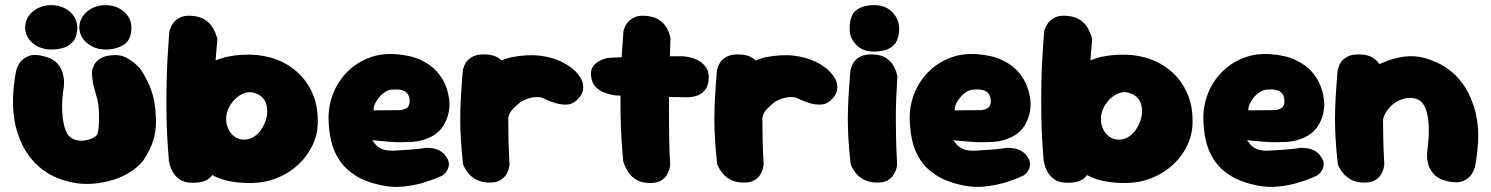

<svg xmlns="http://www.w3.org/2000/svg" viewBox="-20 -712 5809 748"><path d="M239 -7Q217 -12 189 -25Q161 -38 132.5 -62Q104 -86 80 -124Q56 -162 41 -219Q31 -267 30.5 -312Q30 -357 40 -422Q40 -422 43 -436.5Q46 -451 57 -467.5Q68 -484 91 -493.5Q114 -503 154 -492Q188 -483 204 -464Q220 -445 225 -425Q230 -405 229.5 -390.5Q229 -376 229 -376Q220 -326 222.5 -274.5Q225 -223 242 -191Q252 -176 267.5 -169.5Q283 -163 301 -164Q319 -165 334 -171Q349 -177 357 -186Q363 -195 365 -223.5Q367 -252 365 -284Q363 -316 356 -336Q350 -358 346 -373Q342 -388 340.5 -400.5Q339 -413 338 -426Q338 -426 339 -436Q340 -446 347 -459.5Q354 -473 371 -484Q388 -495 419 -497Q449 -500 472.5 -487Q496 -474 510 -460.5Q524 -447 524 -447Q538 -429 556 -392.5Q574 -356 582 -311Q590 -257 587 -218.5Q584 -180 571.5 -149Q559 -118 537 -85Q514 -57 479.5 -37Q445 -17 404 -6.5Q363 4 320.5 4.5Q278 5 239 -7ZM391 -519Q363 -519 340 -530.5Q317 -542 303 -561.5Q289 -581 289 -605Q289 -629 303 -649Q317 -669 340 -680.5Q363 -692 391 -692Q419 -692 442 -680.5Q465 -669 478.5 -649Q492 -629 492 -605Q492 -557 462.5 -538Q433 -519 391 -519ZM179 -519Q151 -519 128 -530.5Q105 -542 91.5 -561.5Q78 -581 78 -605Q78 -629 91.5 -649Q105 -669 128 -680.5Q151 -692 179 -692Q208 -692 231 -680.5Q254 -669 267.5 -649Q281 -629 281 -605Q281 -573 267.5 -554Q254 -535 231 -527Q208 -519 179 -519Z M955 1Q879 1 829 -19.5Q779 -40 751.5 -75Q724 -110 712.5 -155Q701 -200 701 -250Q701 -314 716.5 -361.5Q732 -409 763.5 -439.5Q795 -470 843 -485Q891 -500 955 -499Q1010 -498 1057.5 -480Q1105 -462 1141 -428.5Q1177 -395 1197.5 -348Q1218 -301 1218 -242Q1219 -192 1198.5 -148Q1178 -104 1142 -70.5Q1106 -37 1058 -18Q1010 1 955 1ZM730 0Q698 0 679.5 -13.5Q661 -27 652 -44Q643 -61 640.5 -74Q638 -87 638 -87Q634 -131 631.5 -179.5Q629 -228 628.5 -280Q628 -332 629 -385Q630 -438 633 -490Q636 -542 640 -591Q640 -591 643.5 -601Q647 -611 656 -623.5Q665 -636 683 -644.5Q701 -653 731 -650Q763 -647 782 -633Q801 -619 810.5 -601.5Q820 -584 823.5 -571.5Q827 -559 827 -559Q823 -519 819.5 -468.5Q816 -418 812.5 -362.5Q809 -307 807 -249.5Q805 -192 805 -136.5Q805 -81 808 -32Q808 -32 802 -24Q796 -16 779.5 -8Q763 0 730 0ZM930 -168Q950 -168 966.5 -177.5Q983 -187 995 -203.5Q1007 -220 1014 -239.5Q1021 -259 1021 -278Q1021 -308 1009 -324Q997 -340 981 -346.5Q965 -353 953 -353Q937 -353 921 -344.5Q905 -336 891.5 -321.5Q878 -307 869.5 -288Q861 -269 861 -249Q861 -228 869.5 -209.5Q878 -191 894 -179.5Q910 -168 930 -168Z M1472 11Q1406 -2 1364.5 -28.5Q1323 -55 1300.5 -90.5Q1278 -126 1269.5 -166Q1261 -206 1260 -246Q1259 -299 1277.5 -346.5Q1296 -394 1331 -430Q1366 -466 1414.5 -485.5Q1463 -505 1521 -501Q1580 -497 1620 -478Q1660 -459 1684 -431Q1708 -403 1719 -371Q1730 -339 1731 -309Q1732 -262 1706.5 -221Q1681 -180 1618 -164Q1602 -160 1582 -159Q1562 -158 1541 -158Q1520 -158 1500 -159.5Q1480 -161 1464.5 -162.5Q1449 -164 1439.5 -165Q1430 -166 1430 -166Q1434 -161 1442 -150.5Q1450 -140 1467 -132Q1484 -124 1514 -125Q1553 -127 1577 -129Q1601 -131 1614 -132.5Q1627 -134 1631.5 -135Q1636 -136 1636 -136Q1636 -136 1644.5 -136Q1653 -136 1666.5 -134Q1680 -132 1694 -124.5Q1708 -117 1718 -102Q1730 -85 1729 -71.5Q1728 -58 1722 -48Q1716 -38 1709.5 -33Q1703 -28 1703 -28Q1703 -28 1682.5 -19Q1662 -10 1628.5 0Q1595 10 1554 14.5Q1513 19 1472 11ZM1436 -282 1539 -283Q1539 -283 1542.5 -283.5Q1546 -284 1552 -285.5Q1558 -287 1563.5 -290.5Q1569 -294 1572.5 -300.5Q1576 -307 1576 -317Q1576 -333 1569.5 -344Q1563 -355 1548.5 -360Q1534 -365 1508 -363Q1493 -362 1479.5 -353Q1466 -344 1455.5 -331Q1445 -318 1439.5 -304.5Q1434 -291 1436 -282Z M1865 -40Q1840 -38 1826.5 -54.5Q1813 -71 1807.5 -93.5Q1802 -116 1801 -133.5Q1800 -151 1800 -151Q1792 -184 1789.5 -203Q1787 -222 1788 -232.5Q1789 -243 1790.5 -250Q1792 -257 1792 -266Q1796 -325 1821 -371.5Q1846 -418 1886 -448Q1926 -478 1972 -489Q2035 -501 2083.5 -495Q2132 -489 2166.5 -472Q2201 -455 2221 -435Q2221 -435 2227 -428.5Q2233 -422 2240.5 -410.5Q2248 -399 2251 -384Q2254 -369 2249 -353Q2244 -337 2225 -320Q2209 -305 2186.5 -304.5Q2164 -304 2143.5 -310.5Q2123 -317 2109 -323.5Q2095 -330 2095 -330Q2083 -336 2059 -333Q2035 -330 2010 -316Q1993 -303 1978 -287.5Q1963 -272 1960 -252Q1958 -231 1956 -212Q1954 -193 1953 -175Q1952 -157 1952 -137Q1952 -117 1953 -93Q1953 -93 1946 -81Q1939 -69 1920 -56.5Q1901 -44 1865 -40ZM1878 -1Q1851 -3 1833 -13.5Q1815 -24 1804 -38Q1793 -52 1788.5 -62Q1784 -72 1784 -72Q1778 -126 1775.5 -168Q1773 -210 1773 -248.5Q1773 -287 1775.5 -332Q1778 -377 1783 -437Q1783 -437 1785.5 -447Q1788 -457 1796 -469.5Q1804 -482 1822 -491.5Q1840 -501 1870 -500Q1903 -499 1922 -486Q1941 -473 1950.5 -456.5Q1960 -440 1963 -427.5Q1966 -415 1966 -415Q1963 -367 1961.5 -328Q1960 -289 1960 -251Q1960 -213 1961 -169.5Q1962 -126 1965 -70Q1965 -70 1963 -59Q1961 -48 1953 -33.5Q1945 -19 1927.5 -9Q1910 1 1878 -1Z M2512 1Q2480 1 2459.5 -11.5Q2439 -24 2428 -41Q2417 -58 2412.5 -70.5Q2408 -83 2408 -83Q2404 -126 2401 -175.5Q2398 -225 2397.5 -277.5Q2397 -330 2398 -383.5Q2399 -437 2402 -489.5Q2405 -542 2409 -591Q2409 -591 2412 -601Q2415 -611 2424.5 -623.5Q2434 -636 2451.5 -644.5Q2469 -653 2499 -650Q2531 -647 2549.5 -633.5Q2568 -620 2577 -604Q2586 -588 2589 -576Q2592 -564 2592 -564Q2591 -526 2589.5 -479.5Q2588 -433 2587 -382Q2586 -331 2586 -277.5Q2586 -224 2587 -171Q2588 -118 2591 -69Q2591 -69 2589 -58.5Q2587 -48 2580 -34Q2573 -20 2557 -9.5Q2541 1 2512 1ZM2655 -333Q2576 -334 2506 -336.5Q2436 -339 2381 -340Q2381 -340 2367.5 -342Q2354 -344 2335 -351Q2316 -358 2301 -373Q2286 -388 2283 -414Q2280 -437 2289 -451Q2298 -465 2311.5 -472.5Q2325 -480 2335.5 -483Q2346 -486 2346 -486Q2354 -487 2376 -488Q2398 -489 2429 -490Q2460 -491 2496 -491.5Q2532 -492 2568 -492.5Q2604 -493 2636 -493Q2636 -493 2647 -492Q2658 -491 2674 -487Q2690 -483 2705.5 -473.5Q2721 -464 2731.5 -448Q2742 -432 2741 -407Q2740 -377 2726.5 -361Q2713 -345 2696.5 -339.5Q2680 -334 2667.5 -333.5Q2655 -333 2655 -333Z M2855 -40Q2830 -38 2816.5 -54.5Q2803 -71 2797.5 -93.5Q2792 -116 2791 -133.5Q2790 -151 2790 -151Q2782 -184 2779.5 -203Q2777 -222 2778 -232.5Q2779 -243 2780.5 -250Q2782 -257 2782 -266Q2786 -325 2811 -371.5Q2836 -418 2876 -448Q2916 -478 2962 -489Q3025 -501 3073.5 -495Q3122 -489 3156.5 -472Q3191 -455 3211 -435Q3211 -435 3217 -428.5Q3223 -422 3230.5 -410.5Q3238 -399 3241 -384Q3244 -369 3239 -353Q3234 -337 3215 -320Q3199 -305 3176.5 -304.5Q3154 -304 3133.5 -310.5Q3113 -317 3099 -323.5Q3085 -330 3085 -330Q3073 -336 3049 -333Q3025 -330 3000 -316Q2983 -303 2968 -287.5Q2953 -272 2950 -252Q2948 -231 2946 -212Q2944 -193 2943 -175Q2942 -157 2942 -137Q2942 -117 2943 -93Q2943 -93 2936 -81Q2929 -69 2910 -56.5Q2891 -44 2855 -40ZM2868 -1Q2841 -3 2823 -13.5Q2805 -24 2794 -38Q2783 -52 2778.5 -62Q2774 -72 2774 -72Q2768 -126 2765.5 -168Q2763 -210 2763 -248.5Q2763 -287 2765.5 -332Q2768 -377 2773 -437Q2773 -437 2775.5 -447Q2778 -457 2786 -469.5Q2794 -482 2812 -491.5Q2830 -501 2860 -500Q2893 -499 2912 -486Q2931 -473 2940.5 -456.5Q2950 -440 2953 -427.5Q2956 -415 2956 -415Q2953 -367 2951.5 -328Q2950 -289 2950 -251Q2950 -213 2951 -169.5Q2952 -126 2955 -70Q2955 -70 2953 -59Q2951 -48 2943 -33.5Q2935 -19 2917.5 -9Q2900 1 2868 -1Z M3388 -1Q3361 -3 3343 -13.5Q3325 -24 3314 -38Q3303 -52 3298.5 -62Q3294 -72 3294 -72Q3288 -126 3285.5 -168Q3283 -210 3283 -248.5Q3283 -287 3285.5 -332Q3288 -377 3293 -437Q3293 -437 3295.5 -447Q3298 -457 3306 -469.5Q3314 -482 3332 -491.5Q3350 -501 3380 -500Q3413 -499 3432 -486Q3451 -473 3460.5 -456.5Q3470 -440 3473 -427.5Q3476 -415 3476 -415Q3473 -367 3471.5 -328Q3470 -289 3470 -251Q3470 -213 3471 -169.5Q3472 -126 3475 -70Q3475 -70 3473 -59Q3471 -48 3463 -33.5Q3455 -19 3437.5 -9Q3420 1 3388 -1ZM3387 -511Q3343 -510 3316.5 -536.5Q3290 -563 3290 -600Q3290 -653 3316 -672.5Q3342 -692 3386 -692Q3430 -692 3456.5 -664.5Q3483 -637 3483 -600Q3483 -576 3475 -556Q3467 -536 3446 -524Q3425 -512 3387 -511Z M3736 11Q3670 -2 3628.5 -28.5Q3587 -55 3564.5 -90.5Q3542 -126 3533.5 -166Q3525 -206 3524 -246Q3523 -299 3541.5 -346.5Q3560 -394 3595 -430Q3630 -466 3678.5 -485.5Q3727 -505 3785 -501Q3844 -497 3884 -478Q3924 -459 3948 -431Q3972 -403 3983 -371Q3994 -339 3995 -309Q3996 -262 3970.5 -221Q3945 -180 3882 -164Q3866 -160 3846 -159Q3826 -158 3805 -158Q3784 -158 3764 -159.5Q3744 -161 3728.5 -162.5Q3713 -164 3703.5 -165Q3694 -166 3694 -166Q3698 -161 3706 -150.5Q3714 -140 3731 -132Q3748 -124 3778 -125Q3817 -127 3841 -129Q3865 -131 3878 -132.5Q3891 -134 3895.5 -135Q3900 -136 3900 -136Q3900 -136 3908.5 -136Q3917 -136 3930.5 -134Q3944 -132 3958 -124.5Q3972 -117 3982 -102Q3994 -85 3993 -71.5Q3992 -58 3986 -48Q3980 -38 3973.5 -33Q3967 -28 3967 -28Q3967 -28 3946.5 -19Q3926 -10 3892.5 0Q3859 10 3818 14.5Q3777 19 3736 11ZM3700 -282 3803 -283Q3803 -283 3806.5 -283.5Q3810 -284 3816 -285.5Q3822 -287 3827.5 -290.5Q3833 -294 3836.5 -300.5Q3840 -307 3840 -317Q3840 -333 3833.5 -344Q3827 -355 3812.5 -360Q3798 -365 3772 -363Q3757 -362 3743.5 -353Q3730 -344 3719.5 -331Q3709 -318 3703.5 -304.5Q3698 -291 3700 -282Z M4363 1Q4287 1 4237 -19.5Q4187 -40 4159.5 -75Q4132 -110 4120.5 -155Q4109 -200 4109 -250Q4109 -314 4124.5 -361.5Q4140 -409 4171.5 -439.5Q4203 -470 4251 -485Q4299 -500 4363 -499Q4418 -498 4465.5 -480Q4513 -462 4549 -428.5Q4585 -395 4605.5 -348Q4626 -301 4626 -242Q4627 -192 4606.5 -148Q4586 -104 4550 -70.5Q4514 -37 4466 -18Q4418 1 4363 1ZM4138 0Q4106 0 4087.5 -13.5Q4069 -27 4060 -44Q4051 -61 4048.5 -74Q4046 -87 4046 -87Q4042 -131 4039.5 -179.5Q4037 -228 4036.5 -280Q4036 -332 4037 -385Q4038 -438 4041 -490Q4044 -542 4048 -591Q4048 -591 4051.5 -601Q4055 -611 4064 -623.5Q4073 -636 4091 -644.5Q4109 -653 4139 -650Q4171 -647 4190 -633Q4209 -619 4218.5 -601.5Q4228 -584 4231.5 -571.5Q4235 -559 4235 -559Q4231 -519 4227.5 -468.5Q4224 -418 4220.5 -362.5Q4217 -307 4215 -249.5Q4213 -192 4213 -136.5Q4213 -81 4216 -32Q4216 -32 4210 -24Q4204 -16 4187.5 -8Q4171 0 4138 0ZM4338 -168Q4358 -168 4374.5 -177.5Q4391 -187 4403 -203.5Q4415 -220 4422 -239.5Q4429 -259 4429 -278Q4429 -308 4417 -324Q4405 -340 4389 -346.5Q4373 -353 4361 -353Q4345 -353 4329 -344.5Q4313 -336 4299.5 -321.5Q4286 -307 4277.5 -288Q4269 -269 4269 -249Q4269 -228 4277.5 -209.5Q4286 -191 4302 -179.5Q4318 -168 4338 -168Z M4880 11Q4814 -2 4772.5 -28.5Q4731 -55 4708.5 -90.5Q4686 -126 4677.5 -166Q4669 -206 4668 -246Q4667 -299 4685.5 -346.5Q4704 -394 4739 -430Q4774 -466 4822.5 -485.5Q4871 -505 4929 -501Q4988 -497 5028 -478Q5068 -459 5092 -431Q5116 -403 5127 -371Q5138 -339 5139 -309Q5140 -262 5114.5 -221Q5089 -180 5026 -164Q5010 -160 4990 -159Q4970 -158 4949 -158Q4928 -158 4908 -159.5Q4888 -161 4872.5 -162.5Q4857 -164 4847.5 -165Q4838 -166 4838 -166Q4842 -161 4850 -150.5Q4858 -140 4875 -132Q4892 -124 4922 -125Q4961 -127 4985 -129Q5009 -131 5022 -132.5Q5035 -134 5039.5 -135Q5044 -136 5044 -136Q5044 -136 5052.5 -136Q5061 -136 5074.5 -134Q5088 -132 5102 -124.5Q5116 -117 5126 -102Q5138 -85 5137 -71.5Q5136 -58 5130 -48Q5124 -38 5117.5 -33Q5111 -28 5111 -28Q5111 -28 5090.5 -19Q5070 -10 5036.5 0Q5003 10 4962 14.5Q4921 19 4880 11ZM4844 -282 4947 -283Q4947 -283 4950.5 -283.5Q4954 -284 4960 -285.5Q4966 -287 4971.5 -290.5Q4977 -294 4980.5 -300.5Q4984 -307 4984 -317Q4984 -333 4977.5 -344Q4971 -355 4956.5 -360Q4942 -365 4916 -363Q4901 -362 4887.5 -353Q4874 -344 4863.5 -331Q4853 -318 4847.5 -304.5Q4842 -291 4844 -282Z M5614 -7Q5581 -16 5565 -34.5Q5549 -53 5544 -73Q5539 -93 5539.5 -107.5Q5540 -122 5540 -122Q5548 -172 5546 -222.5Q5544 -273 5527 -303Q5514 -324 5490.5 -329Q5467 -334 5441 -325Q5415 -316 5394 -294Q5374 -273 5367.5 -245.5Q5361 -218 5361 -192Q5361 -166 5359 -150Q5358 -129 5357.5 -119Q5357 -109 5357.5 -103Q5358 -97 5356 -86Q5356 -86 5355.5 -77.5Q5355 -69 5350 -57.5Q5345 -46 5331 -37Q5317 -28 5289 -26Q5267 -25 5249.5 -37.5Q5232 -50 5222 -62.5Q5212 -75 5212 -75Q5203 -87 5201 -99.5Q5199 -112 5199.5 -131.5Q5200 -151 5198 -183Q5192 -223 5191 -248Q5190 -273 5193.5 -291Q5197 -309 5206 -326.5Q5215 -344 5231 -368Q5254 -396 5288.5 -422Q5323 -448 5364 -466.5Q5405 -485 5448 -491Q5491 -497 5530 -486Q5552 -480 5580 -467.5Q5608 -455 5636.5 -431.5Q5665 -408 5689 -370Q5713 -332 5728 -276Q5739 -229 5739 -185Q5739 -141 5729 -76Q5729 -76 5726 -62Q5723 -48 5712 -31.5Q5701 -15 5678 -6Q5655 3 5614 -7ZM5286 -1Q5259 -3 5241 -13.5Q5223 -24 5212 -38Q5201 -52 5196.5 -62Q5192 -72 5192 -72Q5186 -126 5183.5 -168Q5181 -210 5181 -248.5Q5181 -287 5183.5 -332Q5186 -377 5191 -437Q5191 -437 5193.5 -447Q5196 -457 5204 -469.5Q5212 -482 5230 -491.5Q5248 -501 5278 -500Q5311 -499 5330 -486Q5349 -473 5358.5 -456.5Q5368 -440 5371 -427.5Q5374 -415 5374 -415Q5371 -367 5369.5 -328Q5368 -289 5368 -251Q5368 -213 5369 -169.5Q5370 -126 5373 -70Q5373 -70 5371 -59Q5369 -48 5361 -33.5Q5353 -19 5335.5 -9Q5318 1 5286 -1Z"/></svg>

Font: Sour Gummy Black
Style: Regular
Weight: 900
Version: Version 1.000